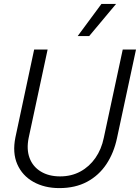

<svg xmlns="http://www.w3.org/2000/svg" viewBox="-20 -952 717 984"><path d="M284 12Q208 12 151 -20Q94 -52 68.5 -110.5Q43 -169 59 -248L155 -698H224L127 -246Q115 -187 131.5 -142.5Q148 -98 189 -73Q230 -48 288 -48Q346 -48 392 -73Q438 -98 469 -142.5Q500 -187 512 -246L609 -698H677L580 -246Q564 -169 525.5 -111Q487 -53 426.5 -20.5Q366 12 284 12ZM378 -767 500 -932H575L437 -767Z"/></svg>

Font: Azeret Mono ExtraLight
Style: Italic
Weight: 250
Italic angle: -12°
Designer: Martin Vácha
Foundry: Displaay
Version: Version 1.002